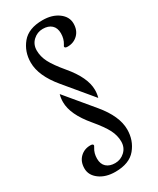

<svg xmlns="http://www.w3.org/2000/svg" viewBox="-245 -802 928 1129"><g transform="rotate(-30 219.5 -237.5)"><path d="M231 -410Q319 -306 319 -222Q319 -195 312 -171L158 -356Q72 -459 72 -549Q72 -623 116.5 -677Q161 -731 256 -731Q321 -731 363 -700Q405 -669 405 -623Q405 -577 377 -549.5Q349 -522 307 -522Q288 -522 288 -533Q288 -535 294 -544Q312 -573 312 -610Q312 -647 290.5 -666.5Q269 -686 231.5 -686Q194 -686 166 -660Q138 -634 138 -593Q138 -552 158.5 -512Q179 -472 231 -410ZM208 -65Q120 -169 120 -253Q120 -280 127 -304L281 -119Q367 -16 367 74Q367 148 322.5 202Q278 256 183 256Q118 256 76 225Q34 194 34 148Q34 102 62 74.5Q90 47 132 47Q151 47 151 58Q151 60 145 70Q127 98 127 135Q127 172 148.5 191.5Q170 211 207.5 211Q245 211 273 185Q301 159 301 118Q301 77 280.5 37Q260 -3 208 -65Z"/></g></svg>

Font: Gabriela
Style: Regular
Weight: 400
Designer: Eduardo Rodriguez Tunni
Foundry: Eduardo Rodriguez Tunni
Version: Version 1.003